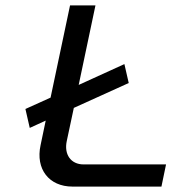

<svg xmlns="http://www.w3.org/2000/svg" viewBox="-20 -690 669 710"><path d="M74 -287 90 -217 149 -244 130 -153C111 -65 161 0 248 0H577L594 -82H289C242 -82 216 -119 227 -169L253 -291L456 -383L440 -453L271 -376L333 -670H239L167 -329Z"/></svg>

Font: LT Wave Text Italic
Style: Regular
Weight: 400
Designer: Daniel Lyons
Version: Version 2.5 (Glyphs App)